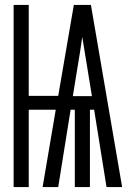

<svg xmlns="http://www.w3.org/2000/svg" viewBox="-20 -755 540 775"><path d="M35 0V-735H96V-368H215L278 -735H347L473 0H410L360 -312H343V0H282V-312H265L215 0H152L205 -312H96V0ZM351 -367 331 -490Q326 -519 321.5 -548Q317 -577 312 -606Q308 -577 303.5 -548Q299 -519 294 -490L274 -367Z"/></svg>

Font: Iosevka SS04 Light
Style: Regular
Weight: 300
Monospace: yes
Designer: Belleve Invis
Foundry: Belleve Invis
Version: Version 19.0.0; ttfautohint (v1.8.4)